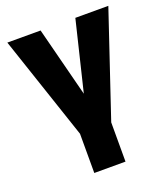

<svg xmlns="http://www.w3.org/2000/svg" viewBox="-137 -642 825 944"><g transform="rotate(-20 275.5 -170.5)"><path d="M11.4 -545.5H185.4L278.8 -180.8L367.2 -545.5H539.8L357.2 -2.1V203.1H193.9V-2.1Z"/></g></svg>

Font: Inter UI Extra Bold
Style: Regular
Weight: 800
Designer: Rasmus Andersson
Foundry: rsms
Version: 3.2;8d6f07862